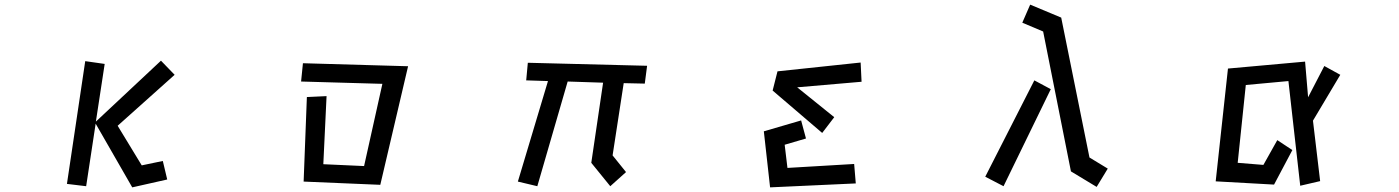

<svg xmlns="http://www.w3.org/2000/svg" viewBox="-20 -783 6040 829"><path d="M393 -249 352 21 269 11 348 -519 432 -507 394 -258 675 -521 734 -460 488 -240 592 -69 683 -88 702 -8 551 26Z M1305 -364 1390 -368 1376 -74 1552 -66 1631 -421 1280 -431 1288 -510 1742 -497 1622 15 1291 1Z M2533 -80 2584 -426 2431 -431 2300 21 2216 1 2346 -433 2252 -436 2259 -512 2774 -499 2764 -422 2673 -424 2625 -112 2683 -40 2615 21Z M3337 -475 3696 -513 3700 -430 3422 -406 3582 -277 3530 -209 3316 -392ZM3278 -216 3439 -263 3460 -185 3368 -158 3380 -58 3668 -75 3675 9 3305 26Z M4484 -647 4394 -685 4428 -763 4562 -707 4684 -103 4763 -55 4715 24 4604 -43ZM4446 -436 4517 -398 4313 21 4234 -20Z M5543 -433 5359 -416 5324 -80 5435 -71 5495 -178 5560 -135 5481 14 5229 0 5282 -487 5615 -517 5628 -363 5698 -498 5767 -460 5649 -262 5680 -1 5594 19Z"/></svg>

Font: Moralerspace Krypton JPDOC
Style: Regular
Weight: 400
Version: v0.0.6; ttfautohint (v1.8.4.7-5d5b-dirty) -l 6 -r 45 -G 200 